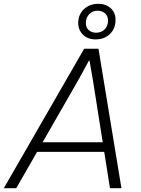

<svg xmlns="http://www.w3.org/2000/svg" viewBox="-46 -984 738 1004"><path d="M-26 0 394 -729H469L589 0H529L440 -564L422 -667H419L365 -568L39 0ZM137 -190 164 -240H501L508 -190ZM454 -778Q413 -778 387.5 -803Q362 -828 363 -868Q365 -911 394.5 -937.5Q424 -964 468 -964Q509 -964 534.5 -939.5Q560 -915 558 -875Q557 -833 528 -805.5Q499 -778 454 -778ZM456 -813Q484 -813 501 -830Q518 -847 519 -875Q519 -900 503.5 -914Q488 -928 464 -928Q437 -928 420.5 -910Q404 -892 403 -867Q402 -841 417.5 -827Q433 -813 456 -813Z"/></svg>

Font: Mona Sans ExtraLight Light
Style: Italic
Weight: 300
Italic angle: -11.6951°
Version: Version 2.000